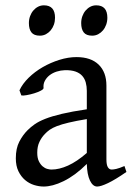

<svg xmlns="http://www.w3.org/2000/svg" viewBox="-20 -682 499 717"><path d="M171.9 -48.8Q201.2 -48.8 234.1 -63.7Q267.1 -78.6 304.2 -110.8V-237.3Q263.2 -230.5 236.6 -224.1Q210 -217.8 192.9 -211.2Q175.8 -204.6 165.5 -197.3Q155.3 -189.9 147.5 -181.6Q134.8 -168.5 127 -151.6Q119.1 -134.8 119.1 -111.8Q119.1 -92.3 125 -80.1Q130.9 -67.9 139.2 -60.8Q147.5 -53.7 156.5 -51.3Q165.5 -48.8 171.9 -48.8ZM452.1 -40Q410.6 -11.2 383.5 1.7Q356.4 14.6 342.8 14.6Q326.7 14.6 315.9 -7.8Q305.2 -30.3 304.2 -69.8Q282.2 -47.9 260.3 -31.7Q238.3 -15.6 217.3 -5.4Q196.3 4.9 177.5 9.8Q158.7 14.6 143.1 14.6Q125.5 14.6 106.9 8.8Q88.4 2.9 73.5 -9.8Q58.6 -22.5 48.8 -42.5Q39.1 -62.5 39.1 -90.8Q39.1 -127.9 52 -152.8Q64.9 -177.7 83 -195.8Q94.7 -207.5 109.6 -218Q124.5 -228.5 149.2 -238.3Q173.8 -248 210.9 -256.8Q248 -265.6 304.2 -273.9V-342.8Q304.2 -359.4 300.3 -373.8Q296.4 -388.2 287.1 -398.7Q277.8 -409.2 262 -414.8Q246.1 -420.4 222.2 -419.9Q206.5 -419.4 191.4 -414.6Q176.3 -409.7 165 -400.9Q153.8 -392.1 147.5 -380.1Q141.1 -368.2 142.6 -353.5Q143.1 -349.1 132.6 -343.5Q122.1 -337.9 107.7 -333.5Q93.3 -329.1 79.3 -326.7Q65.4 -324.2 59.6 -325.7L52.7 -344.7Q64 -369.1 86.9 -391.6Q109.9 -414.1 139.4 -431.2Q168.9 -448.2 201.9 -458.5Q234.9 -468.8 265.6 -468.8Q319.3 -468.8 348.4 -440.7Q377.4 -412.6 377.4 -362.3V-86.9Q377.4 -66.4 382.8 -57.6Q388.2 -48.8 397 -48.8Q403.8 -48.8 414.6 -51.3Q425.3 -53.7 444.8 -62ZM380.9 -615.7Q380.9 -602.1 376.5 -589.8Q372.1 -577.6 364.5 -568.6Q356.9 -559.6 346.7 -554.2Q336.4 -548.8 324.2 -548.8Q302.2 -548.8 292.7 -561Q283.2 -573.2 283.2 -595.7Q283.2 -609.4 287.6 -621.6Q292 -633.8 299.8 -642.8Q307.6 -651.9 317.6 -657Q327.6 -662.1 339.4 -662.1Q380.9 -662.1 380.9 -615.7ZM185.5 -615.7Q185.5 -602.1 181.2 -589.8Q176.8 -577.6 169.2 -568.6Q161.6 -559.6 151.4 -554.2Q141.1 -548.8 128.9 -548.8Q106.9 -548.8 97.4 -561Q87.9 -573.2 87.9 -595.7Q87.9 -609.4 92.3 -621.6Q96.7 -633.8 104.5 -642.8Q112.3 -651.9 122.3 -657Q132.3 -662.1 144 -662.1Q185.5 -662.1 185.5 -615.7Z"/></svg>

Font: Gentium Kaktovik
Style: Regular
Weight: 400
Designer: J. Victor Gaultney and Annie Olsen
Foundry: SIL International
Version: Version 1.102; 2013; Maintenance release